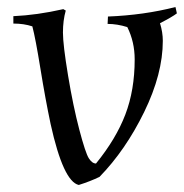

<svg xmlns="http://www.w3.org/2000/svg" viewBox="-20 -511 523 546"><path d="M443 -395Q443 -301 390 -192.5Q337 -84 263 -8Q236 5 204 15Q160 5 124 -158Q109 -229 95 -315.5Q81 -402 72 -436Q48 -444 18 -444V-465Q85 -468 160 -485L167 -481Q159 -453 159 -418.5Q159 -384 173.5 -296.5Q188 -209 205.5 -142.5Q223 -76 232.5 -61Q242 -46 253 -46Q310 -116 336.5 -185.5Q363 -255 363 -342Q363 -392 342 -434Q313 -443 286 -443L287 -464Q389 -468 479 -491L483 -473Q470 -463 435 -445Q443 -419 443 -395Z"/></svg>

Font: Almendra
Style: Regular
Weight: 400
Designer: Ana Sanfelippo
Foundry: Ana Sanfelippo
Version: Version 1.004